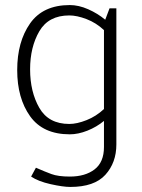

<svg xmlns="http://www.w3.org/2000/svg" viewBox="-20 -518 560 759"><path d="M391 -399Q360 -428 322 -442.5Q284 -457 254 -457Q172 -457 135.5 -394.5Q99 -332 99 -244Q99 -155 135.5 -91.5Q172 -28 254 -28Q284 -28 322 -43Q360 -58 391 -87ZM440 53Q440 125 396.5 173Q353 221 258 221Q229 221 180 210Q131 199 103 180L122 145Q156 160 183 170Q210 180 256 180Q317 180 354 151.5Q391 123 391 63V-40Q362 -16 325.5 -1.5Q289 13 256 13Q150 13 99 -58.5Q48 -130 48 -241Q48 -353 99 -425.5Q150 -498 256 -498Q291 -498 328.5 -481.5Q366 -465 396 -440L413 -485H440Z"/></svg>

Font: Palanquin Thin
Style: Regular
Weight: 250
Designer: Pria Ravichandran
Version: Version 1.001